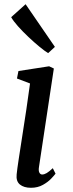

<svg xmlns="http://www.w3.org/2000/svg" viewBox="-20 -881 348 911"><path d="M127 10Q93.5 10 74.5 -5.5Q55.5 -21 59 -53.5Q61.5 -78.5 68.8 -126.2Q76 -174 85.5 -234.5Q95 -295 104.8 -360Q114.5 -425 122.5 -485L60.5 -508.5L67.5 -544L213 -566.5L235.5 -556L165 -89Q162 -71 166.8 -62Q171.5 -53 180 -53Q190 -53 201.5 -59.8Q213 -66.5 230.5 -83L243.5 -57Q238.5 -50 223.2 -33.8Q208 -17.5 183.5 -3.8Q159 10 127 10ZM208.5 -629Q193 -638 167.8 -658.8Q142.5 -679.5 115 -705.5Q87.5 -731.5 65.2 -756.5Q43 -781.5 33 -799.5L101.5 -861L240.5 -658.5Z"/></svg>

Font: Merriweather
Style: Italic
Weight: 400
Italic angle: -7.8°
Designer: Eben Sorkin
Foundry: Eben Sorkin
Version: Version 2.100